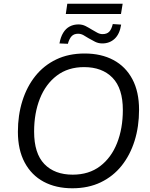

<svg xmlns="http://www.w3.org/2000/svg" viewBox="-20 -1001 807 1030"><path d="M368 9Q280 9 214.5 -26Q149 -61 112.5 -129Q76 -197 76 -294Q76 -383 100 -459.5Q124 -536 169.5 -593Q215 -650 281.5 -682Q348 -714 434 -714Q523 -714 588.5 -679Q654 -644 690 -576.5Q726 -509 726 -412Q726 -322 702 -245.5Q678 -169 632.5 -112Q587 -55 520.5 -23Q454 9 368 9ZM370 -64Q457 -64 517 -109.5Q577 -155 608 -233.5Q639 -312 639 -411Q639 -527 583.5 -584Q528 -641 431 -641Q345 -641 285 -595.5Q225 -550 194 -472Q163 -394 163 -295Q163 -178 218 -121Q273 -64 370 -64ZM333 -926 341 -981H638L629 -926ZM529 -768Q508 -768 490 -777Q472 -786 455 -796Q441 -805 427.5 -812.5Q414 -820 399 -820Q377 -820 364.5 -807Q352 -794 344 -766L299 -768Q305 -802 319 -825Q333 -848 354 -859Q375 -870 401 -870Q422 -870 439.5 -861Q457 -852 473 -842Q488 -833 502 -825.5Q516 -818 530 -818Q553 -818 565.5 -830.5Q578 -843 585 -872L630 -869Q622 -818 595 -793Q568 -768 529 -768Z"/></svg>

Font: Nunito Sans 12pt
Style: Italic
Weight: 400
Italic angle: -9°
Designer: Vernon Adams
Foundry: Vernon Adams
Version: Version 3.101;gftools[0.9.27]